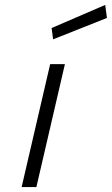

<svg xmlns="http://www.w3.org/2000/svg" viewBox="-20 -761 455 781"><path d="M415 -688 408 -741 190 -647 196 -601ZM128 0 244 -500H184L68 0Z"/></svg>

Font: RazerF5 Light
Style: Italic
Weight: 300
Foundry: Razer Inc.
Version: Version 2